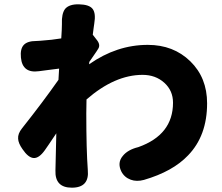

<svg xmlns="http://www.w3.org/2000/svg" viewBox="-20 -825 1029 890"><path d="M313 45Q234 45 237 -35Q239 -136 241 -207Q229 -190 206 -155Q194 -138 188 -129Q161 -91 136 -92.5Q111 -94 84 -134Q65 -161 64 -182Q62 -205 82 -230Q178 -351 251 -455L254 -507Q237 -505 199 -500Q174 -497 161 -495Q84 -484 77 -558Q73 -598 90 -616.5Q107 -635 148 -635Q150 -635 156.5 -635.5Q163 -636 166 -636Q223 -640 264 -647Q267 -692 267 -712Q267 -713 267 -714Q265 -762 282 -784Q301 -806 346 -805Q394 -804 409.5 -783.5Q425 -763 417 -716Q416 -709 414 -695Q411 -675 410 -664L431 -637Q447 -615 434 -597Q432 -594 427 -586Q404 -553 394 -538L393 -527Q521 -617 665 -617Q784 -617 862 -541Q940 -465 940 -346Q940 -196 852 -105Q781 -30 647 9Q613 18 586 8Q556 -3 542 -31Q523 -71 549 -102Q572 -131 621 -143Q782 -200 782 -349Q782 -405 741.5 -441.5Q701 -478 641 -478Q512 -478 381 -364Q380 -341 380 -300Q380 -131 387 -37Q395 45 313 45Z"/></svg>

Font: GenSenRounded TW H
Style: Regular
Weight: 900
Version: Version 1.501;PS 1;hotconv 16.6.51;makeotf.lib2.5.65220